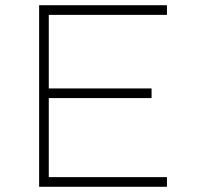

<svg xmlns="http://www.w3.org/2000/svg" viewBox="-20 -716 780 736"><path d="M130 -696H620V-659H167V-377H561V-340H167V-37H620V0H130Z"/></svg>

Font: M Major Mono Display
Style: Regular
Weight: 400
Designer: Emre Parlak
Foundry: Emre Parlak
Version: Version 2.000; ttfautohint (v1.8) -l 8 -r 50 -G 200 -x 14 -D